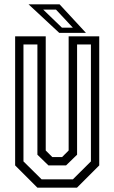

<svg xmlns="http://www.w3.org/2000/svg" viewBox="-20 -868 529 888"><path d="M153 0 50 -103V-700H191.5V-172L222 -141.5H267L297.5 -172V-700H439V-103L336 0ZM172.5 -38.5H317L400.5 -121.5V-662.5H336.5V-152.5L285.5 -103H204L153 -152.5V-662.5H88.5V-121.5ZM377.5 -716H254L112 -848H255.5ZM317 -740 239 -823.5H180L266.5 -740Z"/></svg>

Font: Tourney Condensed
Style: Regular
Weight: 400
Width: 3
Designer: Tyler Finck
Foundry: Etcetera Type Co
Version: Version 1.010; ttfautohint (v1.8.3)